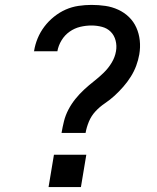

<svg xmlns="http://www.w3.org/2000/svg" viewBox="-20 -763 640 783"><path d="M231 -221Q235 -245 241 -269Q247 -293 259 -316Q271 -339 287.5 -359.5Q304 -380 323.5 -398Q343 -416 363.5 -432Q384 -448 403 -466.5Q422 -485 435.5 -507.5Q449 -530 453 -554Q457 -576 451.5 -597.5Q446 -619 431.5 -633.5Q417 -648 396 -653.5Q375 -659 353 -659Q330 -659 307 -653.5Q284 -648 264 -634Q244 -620 231 -598.5Q218 -577 214 -554H118L119 -555Q123 -581 133.5 -606.5Q144 -632 161 -654.5Q178 -677 200.5 -695Q223 -713 248 -724Q273 -735 300 -739Q327 -743 353 -743Q382 -743 409.5 -739Q437 -735 462 -723.5Q487 -712 506 -693.5Q525 -675 536 -650.5Q547 -626 550 -598Q553 -570 548 -541Q544 -518 535.5 -495Q527 -472 513.5 -450.5Q500 -429 483 -409.5Q466 -390 447.5 -373Q429 -356 407.5 -341.5Q386 -327 369 -308.5Q352 -290 342.5 -267Q333 -244 329 -221ZM178 0 200 -132H332L310 0Z"/></svg>

Font: Iosevka Custom Medium Oblique
Style: Regular
Weight: 500
Italic angle: -9°
Designer: Belleve Invis
Foundry: Belleve Invis
Version: Version 27.0.1